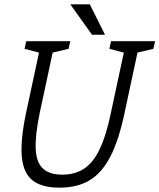

<svg xmlns="http://www.w3.org/2000/svg" viewBox="-20 -857 735 885"><path d="M554 -336Q528 -212 489 -136Q450 -60 393 -26Q336 8 254 8Q172 8 129.5 -26Q87 -60 80.5 -136Q74 -212 100 -336H163Q142 -234 144.5 -171.5Q147 -109 177.5 -80.5Q208 -52 267 -52Q327 -52 369 -80.5Q411 -109 440.5 -171.5Q470 -234 491 -336ZM562 -667H625L554 -336H491ZM163 -336H100L171 -667H234ZM101 -667H181L169 -612L93 -632ZM492 -667H572L560 -612L484 -632ZM603 -612 615 -667H695L687 -632ZM212 -612 224 -667H304L296 -632ZM304 -837H394L464 -697H404Z"/></svg>

Font: Epunda Slab Light
Style: Italic
Weight: 300
Italic angle: -12°
Designer: Simon Atzbach
Foundry: typofactur
Version: Version 1.102